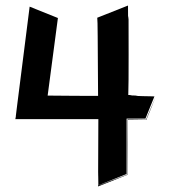

<svg xmlns="http://www.w3.org/2000/svg" viewBox="-20 -646 616 693"><path d="M507 -214C486 -214 464 -215 440 -215C440 -152 439 -81 439 -16L335 25C336 -32 336 -12 335 25C453 -22 455 -22 336 23L337 -25V22L437 -18V-218H505L537 -297H536C549 -299 504 -298 467 -300C463 -300 474 -300 478 -301C451 -301 450 -302 461 -302H448L455 -303H443C445 -333 444 -575 444 -576C442 -603 442 -562 442 -626C362 -594 368 -597 331 -582L332 -562C332 -562 333 -522 334 -300C201 -300 319 -300 152 -301L189 -581L87 -622C33 -196 37 -228 37 -224C37 -223 37 -222 36 -221C36 -221 36 -216 35 -216H190H335C335 -130 334 -48 334 27C371 12 407 -2 440 -15C441 -92 441 -159 441 -213H508C531 -269 524 -251 541 -295Z"/></svg>

Font: HIVNotRetro
Style: Regular
Weight: 400
Designer: Feorag
Foundry: Feorag
Version: Version 1.000;PS 001.000;hotconv 1.0.88;makeotf.lib2.5.64775